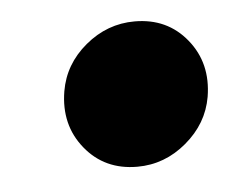

<svg xmlns="http://www.w3.org/2000/svg" viewBox="-30 -559 326 269"><g transform="rotate(-5 133.0 -424.5)"><path d="M153.8 -323.2Q107.9 -323.2 80.6 -356.9Q53.2 -390.6 61 -437.5Q67.4 -475.1 98.1 -500.7Q128.9 -526.4 167.5 -526.4Q213.4 -526.4 240.7 -492.7Q268.1 -459 260.3 -412.1Q253.9 -375 223.1 -349.1Q192.4 -323.2 153.8 -323.2Z"/></g></svg>

Font: Inter Display Black
Style: Italic
Weight: 900
Italic angle: -9.39999°
Designer: Rasmus Andersson
Foundry: rsms
Version: Version 4.000;git-a52131595